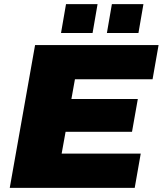

<svg xmlns="http://www.w3.org/2000/svg" viewBox="-20 -905 784 925"><path d="M27 0 149 -688H744L715 -523H341L324 -428H644L616 -270H296L277 -165H658L629 0ZM274 -746 298 -885H450L426 -746ZM495 -746 519 -885H671L647 -746Z"/></svg>

Font: Archivo SemiBold Black
Style: Italic
Weight: 900
Italic angle: -10°
Version: Version 2.001